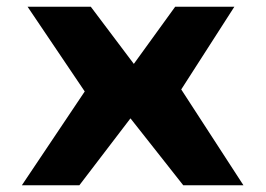

<svg xmlns="http://www.w3.org/2000/svg" viewBox="-20 -551 791 571"><path d="M45 0 232 -279 62 -531H250L378 -361L501 -531H677L519 -285L704 0H525L368 -199L216 0Z"/></svg>

Font: Fix15 Mono
Style: Bold
Weight: 700
Designer: Carrois Corporate & Edenspiekermann AG
Foundry: Carrois Corporate GbR & Edenspiekermann AG
Version: Version 3.206